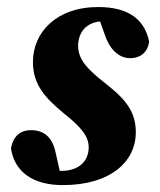

<svg xmlns="http://www.w3.org/2000/svg" viewBox="-20 -519 461 554"><path d="M161.3 15.1C301.7 15.1 371.9 -55.3 371.9 -136.2C371.9 -194.2 346.6 -229.2 285.9 -277C233.2 -318.3 205.4 -346.5 205.4 -387.1C205.4 -422 226.4 -457.6 278.9 -457.6C294.9 -457.6 309.2 -457 323.5 -456.2L261.7 -476.4L284.7 -412.6C300.5 -369.7 328.5 -351.2 355.1 -351.2C388.1 -351.2 407.1 -371 410.3 -399.3C397.4 -460 354.6 -498.7 263.3 -498.7C142.3 -498.7 75 -425.3 75 -340.1C75 -274.3 110.8 -235.8 166.6 -189.9C216.4 -150.4 235.9 -124.4 235.9 -93.8C235.9 -54 207.7 -26 157.4 -26C136.1 -26 117 -26.6 94.6 -28.6L156.5 -7.4L140.2 -80C130.4 -125.9 104.1 -143.4 69.3 -143.4C36.1 -143.4 17.3 -123.1 11.6 -91C22.1 -22.4 75.5 15.1 161.3 15.1Z"/></svg>

Font: Source Serif 4 Variable
Style: Italic
Weight: 400
Italic angle: -12°
Designer: Frank Grießhammer
Foundry: Adobe Systems Incorporated
Version: Version 4.004;hotconv 1.0.116;makeotfexe 2.5.65601